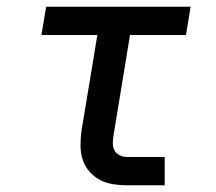

<svg xmlns="http://www.w3.org/2000/svg" viewBox="-20 -550 640 570"><path d="M357 0Q335 0 314 -3.5Q293 -7 275.5 -16.5Q258 -26 244.5 -42Q231 -58 225 -77.5Q219 -97 219 -118.5Q219 -140 222 -162L269 -446H103L117 -530H546L532 -446H366L317 -148Q315 -136 315 -124.5Q315 -113 320 -103.5Q325 -94 335.5 -89Q346 -84 357 -84H469V0Z"/></svg>

Font: Iosevka Curly MdExObl
Style: Regular
Weight: 500
Width: 7
Italic angle: -9°
Monospace: yes
Designer: Belleve Invis
Foundry: Belleve Invis
Version: Version 11.1.0; ttfautohint (v1.8.3)